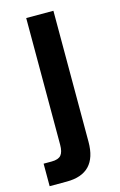

<svg xmlns="http://www.w3.org/2000/svg" viewBox="-121 -549 496 791"><g transform="rotate(-15 127.5 -153.0)"><path d="M-11 194V98H23Q52 98 63.5 84.5Q75 71 75 40V-500H191V59Q191 194 62 194Z"/></g></svg>

Font: Wix Madefor Text SemiBold
Style: Regular
Weight: 600
Designer: Dalton Maag Ltd
Foundry: Dalton Maag Ltd
Version: Version 3.100